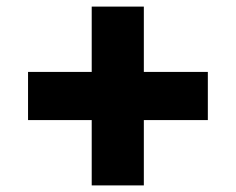

<svg xmlns="http://www.w3.org/2000/svg" viewBox="-20 -560 714 582"><path d="M258 -540H416V-342H610V-196H416V2H258V-196H65V-342H258Z"/></svg>

Font: renner_700bold
Style: Bold
Weight: 700
Version: Version 003.000 ; ttfautohint (v0.97) -l 8 -r 50 -G 200 -x 1